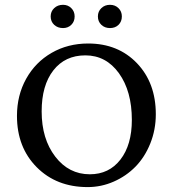

<svg xmlns="http://www.w3.org/2000/svg" viewBox="-20 -761 710 790"><path d="M239.3 -645.5Q217.3 -645.5 202.9 -658.9Q188.5 -672.4 188.5 -693.4Q188.5 -713.9 202.9 -727.5Q217.3 -741.2 239.3 -741.2Q259.8 -741.2 273.4 -727.5Q287.1 -713.9 287.1 -693.4Q287.1 -672.4 273.4 -658.9Q259.8 -645.5 239.3 -645.5ZM382.8 -693.4Q382.8 -713.9 397 -727.5Q411.1 -741.2 432.6 -741.2Q453.6 -741.2 467.5 -727.5Q481.4 -713.9 481.4 -693.4Q481.4 -672.4 467.8 -658.9Q454.1 -645.5 432.6 -645.5Q411.1 -645.5 397 -658.9Q382.8 -672.4 382.8 -693.4ZM340.8 8.8Q212.4 8.8 131.1 -73Q49.8 -154.8 49.8 -284.2Q49.8 -368.7 87.6 -436.8Q125.5 -504.9 192.4 -543.5Q259.3 -582 342.8 -582Q465.8 -582 543.5 -501Q621.1 -419.9 621.1 -291Q621.1 -227.1 598.4 -170.7Q575.7 -114.3 537.4 -75.2Q499 -36.1 447.8 -13.7Q396.5 8.8 340.8 8.8ZM349.6 -43.9Q428.7 -43.9 475.6 -104.5Q522.5 -165 522.5 -267.6Q522.5 -385.7 469.5 -459.5Q416.5 -533.2 331.1 -533.2Q247.6 -533.2 199.5 -471.4Q151.4 -409.7 151.4 -302.7Q151.4 -189.5 207.3 -116.7Q263.2 -43.9 349.6 -43.9Z"/></svg>

Font: Crimson Pro
Style: Regular
Weight: 400
Designer: Jacques Le Bailly
Foundry: Baron von Fonthausen
Version: Version 1.003